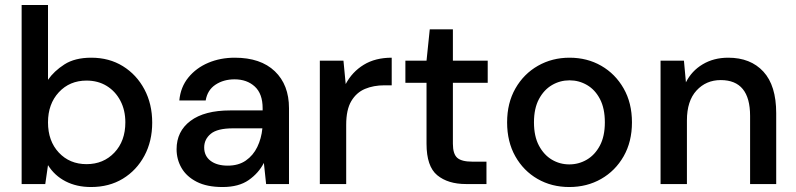

<svg xmlns="http://www.w3.org/2000/svg" viewBox="-20 -740 3199 772"><path d="M346 12Q288 12 243.5 -11Q199 -34 173 -76L162 0H67V-720H173V-419Q197 -454 239 -481Q281 -508 347 -508Q419 -508 474 -474Q529 -440 560.5 -381Q592 -322 592 -247Q592 -172 560.5 -113.5Q529 -55 474 -21.5Q419 12 346 12ZM328 -80Q396 -80 440 -126.5Q484 -173 484 -248Q484 -297 464 -335Q444 -373 409 -394.5Q374 -416 328 -416Q260 -416 216.5 -369Q173 -322 173 -248Q173 -173 216.5 -126.5Q260 -80 328 -80Z M875 12Q812 12 771 -9Q730 -30 710 -64.5Q690 -99 690 -140Q690 -212 746 -254Q802 -296 906 -296H1036V-305Q1036 -363 1004.5 -392Q973 -421 923 -421Q879 -421 846.5 -399.5Q814 -378 807 -336H701Q706 -390 737.5 -428.5Q769 -467 817.5 -487.5Q866 -508 924 -508Q1028 -508 1085 -453.5Q1142 -399 1142 -305V0H1050L1041 -85Q1020 -44 980 -16Q940 12 875 12ZM896 -74Q939 -74 968.5 -94.5Q998 -115 1014.5 -149Q1031 -183 1035 -224H917Q854 -224 827.5 -202Q801 -180 801 -147Q801 -113 826.5 -93.5Q852 -74 896 -74Z M1266 0V-496H1361L1370 -402Q1396 -451 1442.5 -479.5Q1489 -508 1555 -508V-397H1526Q1482 -397 1447.5 -382.5Q1413 -368 1392.5 -333.5Q1372 -299 1372 -238V0Z M1854 0Q1781 0 1738 -35.5Q1695 -71 1695 -162V-407H1610V-496H1695L1708 -622H1801V-496H1941V-407H1801V-162Q1801 -121 1818.5 -105.5Q1836 -90 1879 -90H1936V0Z M2269 12Q2198 12 2141.5 -20.5Q2085 -53 2052 -111.5Q2019 -170 2019 -248Q2019 -326 2052.5 -384.5Q2086 -443 2143 -475.5Q2200 -508 2270 -508Q2341 -508 2397.5 -475.5Q2454 -443 2487.5 -384.5Q2521 -326 2521 -248Q2521 -170 2487.5 -111.5Q2454 -53 2397 -20.5Q2340 12 2269 12ZM2269 -79Q2307 -79 2339.5 -98Q2372 -117 2392 -154.5Q2412 -192 2412 -248Q2412 -304 2392.5 -341.5Q2373 -379 2340.5 -398Q2308 -417 2270 -417Q2232 -417 2199.5 -398Q2167 -379 2147 -341.5Q2127 -304 2127 -248Q2127 -192 2147 -154.5Q2167 -117 2199 -98Q2231 -79 2269 -79Z M2636 0V-496H2730L2738 -409Q2761 -455 2805.5 -481.5Q2850 -508 2908 -508Q2998 -508 3049.5 -452Q3101 -396 3101 -285V0H2996V-274Q2996 -418 2878 -418Q2819 -418 2780.5 -376Q2742 -334 2742 -256V0Z"/></svg>

Font: DeepMind Sans Medium
Style: Regular
Weight: 500
Designer: Jonny Pinhorn / Modifications: Colophon Foundry
Foundry: Colophon Foundry
Version: Version 1.002; ttfautohint (v1.8.2)